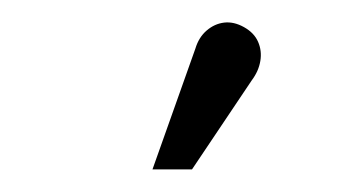

<svg xmlns="http://www.w3.org/2000/svg" viewBox="-20 -755 307 170"><path d="M203 -684Q209 -692 210.5 -701Q212 -710 208.5 -718Q205 -726 196 -731Q187 -736 178.5 -735Q170 -734 163 -728Q156 -722 153 -712L115 -605H150Z"/></svg>

Font: Advent Pro
Style: Regular
Weight: 400
Designer: VivaRado, Andreas Kalpakidis
Foundry: VivaRado, Andreas Kalpakidis
Version: Version 3.000